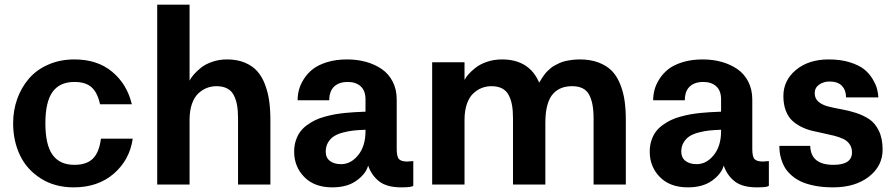

<svg xmlns="http://www.w3.org/2000/svg" viewBox="-20 -788 3825 820"><path d="M546.9 -195.8Q533.7 -105 466.1 -46.4Q398.4 12.2 294.9 12.2Q213.9 12.2 154.1 -25.9Q94.2 -64 65.2 -125.2Q36.1 -186.5 36.1 -261.2Q36.1 -316.9 53.7 -366Q71.3 -415 103.8 -452.6Q136.2 -490.2 186.5 -512.2Q236.8 -534.2 297.9 -534.2Q396 -534.2 459.2 -481.4Q522.5 -428.7 543 -342.8H407.2Q396.5 -392.6 371.1 -415.3Q345.7 -438 297.9 -438Q234.9 -438 204.3 -395.3Q173.8 -352.5 173.8 -261.2Q173.8 -169.9 204.3 -127Q234.9 -84 297.9 -84Q350.1 -84 377 -110.8Q403.8 -137.7 411.1 -195.8Z M789.6 -275.9V0H651.4V-768.1H789.6V-443.8Q795.4 -455.1 806.6 -468.5Q817.9 -481.9 837.2 -497.8Q856.4 -513.7 886 -523.9Q915.5 -534.2 949.7 -534.2Q993.2 -534.2 1026.1 -520.3Q1059.1 -506.3 1079.3 -483.2Q1099.6 -460 1112.3 -425.8Q1125 -391.6 1129.9 -355.2Q1134.8 -318.8 1134.8 -273.9V0H996.6V-283.2Q996.6 -315.4 992.4 -338.9Q988.3 -362.3 978.5 -381.3Q968.8 -400.4 950.2 -410.2Q931.6 -419.9 904.8 -419.9Q883.3 -419.9 864 -412.6Q844.7 -405.3 827.4 -389.4Q810.1 -373.5 799.8 -344.5Q789.6 -315.4 789.6 -275.9Z M1694.3 12.2Q1632.3 12.2 1599.6 -13.2Q1566.9 -38.6 1552.2 -81.1Q1543.5 -46.4 1503.4 -17.1Q1463.4 12.2 1399.4 12.2Q1322.8 12.2 1279.5 -32Q1236.3 -76.2 1236.3 -140.1Q1236.3 -166 1243.4 -187.7Q1250.5 -209.5 1262.2 -225.3Q1273.9 -241.2 1291.5 -253.9Q1309.1 -266.6 1326.9 -275.1Q1344.7 -283.7 1368.2 -290Q1391.6 -296.4 1410.9 -299.8Q1430.2 -303.2 1454.1 -305.7Q1478 -308.1 1493.4 -308.8Q1508.8 -309.6 1528.3 -310.5Q1537.1 -311 1541 -311V-363.8Q1541 -400.4 1520.5 -419.2Q1500 -438 1465.3 -438Q1427.7 -438 1407 -418.2Q1386.2 -398.4 1386.2 -359.9H1251Q1251 -382.3 1256.8 -404.5Q1262.7 -426.8 1277.8 -450.7Q1293 -474.6 1315.9 -492.7Q1338.9 -510.7 1376.7 -522.5Q1414.6 -534.2 1462.4 -534.2Q1505.9 -534.2 1543.5 -523.7Q1581.1 -513.2 1610.6 -492.9Q1640.1 -472.7 1657.2 -439.2Q1674.3 -405.8 1674.3 -362.8V-151.9Q1674.3 -118.7 1684.1 -108.4Q1693.8 -98.1 1720.2 -98.1L1745.1 -100.1V4.9Q1741.2 12.2 1694.3 12.2ZM1437 -86.9Q1478.5 -86.9 1509.8 -125.5Q1541 -164.1 1541 -228V-233.9Q1512.7 -232.9 1491.5 -230.7Q1470.2 -228.5 1446.3 -222.4Q1422.4 -216.3 1407 -206.5Q1391.6 -196.8 1381.3 -179.9Q1371.1 -163.1 1371.1 -140.1Q1371.1 -114.7 1388.9 -100.8Q1406.7 -86.9 1437 -86.9Z M1963.9 -275.9V0H1825.7V-522H1963.9V-446.8Q1969.7 -458 1981 -470.9Q1992.2 -483.9 2011.5 -499Q2030.8 -514.2 2060.3 -524.2Q2089.8 -534.2 2124 -534.2Q2240.2 -534.2 2282.7 -435.1Q2283.2 -436 2288.6 -444.6Q2293.9 -453.1 2296.1 -456.5Q2298.3 -460 2304.9 -469Q2311.5 -478 2316.4 -482.7Q2321.3 -487.3 2330.3 -495.4Q2339.4 -503.4 2347.7 -507.8Q2356 -512.2 2368.2 -518.1Q2380.4 -523.9 2393.1 -526.9Q2405.8 -529.8 2422.1 -532Q2438.5 -534.2 2456.1 -534.2Q2502.9 -534.2 2538.3 -520.3Q2573.7 -506.3 2595.2 -483.2Q2616.7 -460 2629.9 -425.5Q2643.1 -391.1 2647.9 -355Q2652.8 -318.8 2652.8 -273.9V0H2515.1V-283.2Q2515.1 -349.6 2495.4 -384.8Q2475.6 -419.9 2423.8 -419.9Q2398.9 -419.9 2379.4 -412.8Q2359.9 -405.8 2343.5 -388.9Q2327.1 -372.1 2318.1 -340.6Q2309.1 -309.1 2309.1 -264.2V0H2170.9V-283.2Q2170.9 -315.4 2166.7 -338.9Q2162.6 -362.3 2152.8 -381.3Q2143.1 -400.4 2124.5 -410.2Q2106 -419.9 2079.1 -419.9Q2057.6 -419.9 2038.3 -412.6Q2019 -405.3 2001.7 -389.4Q1984.4 -373.5 1974.1 -344.5Q1963.9 -315.4 1963.9 -275.9Z M3212.9 12.2Q3150.9 12.2 3118.2 -13.2Q3085.4 -38.6 3070.8 -81.1Q3062 -46.4 3022 -17.1Q2981.9 12.2 2918 12.2Q2841.3 12.2 2798.1 -32Q2754.9 -76.2 2754.9 -140.1Q2754.9 -166 2762 -187.7Q2769 -209.5 2780.8 -225.3Q2792.5 -241.2 2810.1 -253.9Q2827.6 -266.6 2845.5 -275.1Q2863.3 -283.7 2886.7 -290Q2910.2 -296.4 2929.4 -299.8Q2948.7 -303.2 2972.7 -305.7Q2996.6 -308.1 3012 -308.8Q3027.3 -309.6 3046.9 -310.5Q3055.7 -311 3059.6 -311V-363.8Q3059.6 -400.4 3039.1 -419.2Q3018.6 -438 2983.9 -438Q2946.3 -438 2925.5 -418.2Q2904.8 -398.4 2904.8 -359.9H2769.5Q2769.5 -382.3 2775.4 -404.5Q2781.2 -426.8 2796.4 -450.7Q2811.5 -474.6 2834.5 -492.7Q2857.4 -510.7 2895.3 -522.5Q2933.1 -534.2 2981 -534.2Q3024.4 -534.2 3062 -523.7Q3099.6 -513.2 3129.2 -492.9Q3158.7 -472.7 3175.8 -439.2Q3192.9 -405.8 3192.9 -362.8V-151.9Q3192.9 -118.7 3202.6 -108.4Q3212.4 -98.1 3238.8 -98.1L3263.7 -100.1V4.9Q3259.8 12.2 3212.9 12.2ZM2955.6 -86.9Q2997.1 -86.9 3028.3 -125.5Q3059.6 -164.1 3059.6 -228V-233.9Q3031.2 -232.9 3010 -230.7Q2988.8 -228.5 2964.8 -222.4Q2940.9 -216.3 2925.5 -206.5Q2910.2 -196.8 2899.9 -179.9Q2889.6 -163.1 2889.6 -140.1Q2889.6 -114.7 2907.5 -100.8Q2925.3 -86.9 2955.6 -86.9Z M3440.4 -165Q3442.4 -84 3539.6 -84Q3618.7 -84 3618.7 -137.2Q3618.7 -157.7 3608.6 -172.1Q3598.6 -186.5 3581.8 -194.6Q3564.9 -202.6 3542.7 -208.3Q3520.5 -213.9 3496.3 -218.8Q3472.2 -223.6 3448 -229.5Q3423.8 -235.4 3401.6 -246.6Q3379.4 -257.8 3362.5 -273.7Q3345.7 -289.6 3335.7 -316.2Q3325.7 -342.8 3325.7 -377.9Q3325.7 -444.8 3379.6 -489.5Q3433.6 -534.2 3519.5 -534.2Q3570.3 -534.2 3609.4 -522Q3648.4 -509.8 3670.4 -492.2Q3692.4 -474.6 3706.5 -450.9Q3720.7 -427.2 3725.6 -408.7Q3730.5 -390.1 3731.4 -372.1H3593.3Q3593.3 -402.8 3575.7 -421.4Q3558.1 -439.9 3522.5 -439.9Q3498 -439.9 3478.8 -426.8Q3459.5 -413.6 3459.5 -390.1Q3459.5 -367.2 3475.6 -353.5Q3491.7 -339.8 3517.1 -333.3Q3542.5 -326.7 3573.5 -321.3Q3604.5 -315.9 3635.5 -305.9Q3666.5 -295.9 3691.9 -279.3Q3717.3 -262.7 3733.4 -229.5Q3749.5 -196.3 3749.5 -148.9Q3749.5 -79.1 3690.9 -33.4Q3632.3 12.2 3537.6 12.2Q3494.1 12.2 3458.7 5.1Q3423.3 -2 3399.9 -13.2Q3376.5 -24.4 3358.9 -40.5Q3341.3 -56.6 3332 -72.3Q3322.8 -87.9 3317.1 -106.4Q3311.5 -125 3310.1 -137.9Q3308.6 -150.9 3308.6 -165Z"/></svg>

Font: Standard
Style: Bold
Weight: 400
Designer: Bryce Wilner
Version: Version 2.000;PS 2.0;hotconv 16.6.51;makeotf.lib2.5.65220 DE